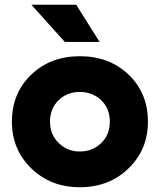

<svg xmlns="http://www.w3.org/2000/svg" viewBox="-20 -776 671 806"><path d="M315 10Q438 10 519.5 -69Q601 -148 601 -265Q601 -385 520 -462.5Q439 -540 315 -540Q192 -540 111 -462.5Q30 -385 30 -265Q30 -148 111.5 -69Q193 10 315 10ZM315 -140Q263 -140 226.5 -175.5Q190 -211 190 -265Q190 -321 226 -355.5Q262 -390 315 -390Q368 -390 404.5 -355.5Q441 -321 441 -265Q441 -210 404.5 -175Q368 -140 315 -140ZM300 -756 398 -600H252L112 -756Z"/></svg>

Font: Roundo
Style: Bold
Weight: 700
Designer: Namrata Goyal (Gurmukhi), Shiva Nallaperumal (Latin)
Foundry: Indian Type Foundry
Version: Version 1.000;PS 1.0;hotconv 1.0.88;makeotf.lib2.5.647800